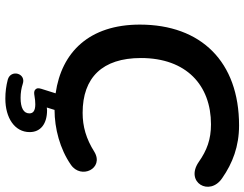

<svg xmlns="http://www.w3.org/2000/svg" viewBox="-118 -602 914 718"><g transform="rotate(90 339.0 -243.0)"><path d="M391 10C460 10 537 -10 596 -51C652 -89 610 -176 548 -139C499 -108 453 -95 402 -95C270 -95 197 -169 197 -313C197 -483 299 -575 445 -575C501 -575 542 -560 586 -529C662 -477 716 -570 646 -617C590 -656 527 -680 449 -680C211 -680 72 -538 72 -309C72 -120 175 -16 329 6L312 60C309 71 309 76 315 82C320 87 328 87 339 85C350 83 361 82 370 82C394 82 404 90 404 104C404 126 383 137 346 137C327 137 309 134 294 129C254 115 238 174 278 185C301 191 324 194 349 194C421 194 474 159 474 103C474 62 443 38 392 38L382 39Z"/></g></svg>

Font: SN Pro Semibold
Style: Italic
Weight: 600
Italic angle: -9°
Designer: Tobias Whetton
Foundry: Supernotes
Version: Version 1.001;Glyphs 3.2 (3249)